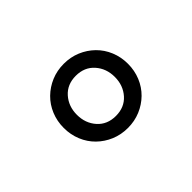

<svg xmlns="http://www.w3.org/2000/svg" viewBox="-61 -900 723 723"><g transform="rotate(-45 300.0 -539.0)"><path d="M300 -368Q264 -368 233 -381Q202 -394 178.5 -417Q155 -440 142 -471.5Q129 -503 129 -539Q129 -575 142 -606.5Q155 -638 178.5 -661Q202 -684 233 -697Q264 -710 300 -710Q336 -710 367 -697Q398 -684 421.5 -661Q445 -638 458 -606.5Q471 -575 471 -539Q471 -503 458 -471.5Q445 -440 421.5 -417Q398 -394 367 -381Q336 -368 300 -368ZM300 -432Q346 -432 373.5 -463Q401 -494 401 -539Q401 -584 373.5 -615Q346 -646 300 -646Q254 -646 226.5 -615Q199 -584 199 -539Q199 -494 226.5 -463Q254 -432 300 -432Z"/></g></svg>

Font: IBM Plex Mono
Style: Regular
Weight: 400
Monospace: yes
Designer: Mike Abbink, Paul van der Laan, Pieter van Rosmalen
Foundry: Bold Monday
Version: Version 2.3